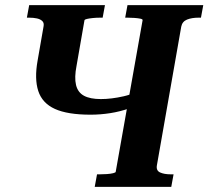

<svg xmlns="http://www.w3.org/2000/svg" viewBox="-20 -730 814 750"><path d="M127 -494 150 -626Q153 -640 145.5 -647.5Q138 -655 124.5 -658Q111 -661 93 -661H85L94 -710H390L381 -661H372Q356 -661 342 -659.5Q328 -658 319.5 -656Q311 -654 310 -651L279 -473Q270 -427 277 -398Q284 -369 308 -356Q332 -343 374 -343Q415 -343 463.5 -354Q512 -365 566 -398L555 -338Q523 -320 486 -307Q449 -294 410.5 -288Q372 -282 334 -282Q244 -282 194.5 -304.5Q145 -327 129.5 -374.5Q114 -422 127 -494ZM350 0 359 -49H369Q383 -49 397.5 -50Q412 -51 422 -53.5Q432 -56 432 -59L537 -651Q538 -655 528.5 -657Q519 -659 505 -660Q491 -661 478 -661H469L478 -710H774L765 -661H756Q729 -661 710.5 -653.5Q692 -646 688 -626L593 -85Q589 -64 605 -56.5Q621 -49 648 -49H658L649 0Z"/></svg>

Font: Roboto Serif 72pt SemiCondensed SemiBold
Style: Italic
Weight: 600
Width: 4
Italic angle: -10°
Designer: Greg Gazdowicz
Foundry: Commercial Type
Version: Version 1.008